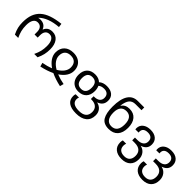

<svg xmlns="http://www.w3.org/2000/svg" viewBox="211 -2091 3651 3651"><g transform="rotate(45 2037.0 -265.0)"><path d="M56 -268Q56 -393 88.5 -479Q121 -565 188 -625Q315 -740 601 -770L611 -694Q477 -684 374.5 -645Q272 -606 211 -543V-539Q235 -546 262 -546Q383 -546 423 -443H428Q450 -497 489.5 -521.5Q529 -546 589 -546Q685 -546 739.5 -474Q794 -402 794 -276Q794 -201 779 -136.5Q764 -72 730 0H640Q675 -73 690.5 -137Q706 -201 706 -277Q706 -371 674 -422Q642 -473 583 -473Q527 -473 497 -436Q467 -399 467 -332V-266H383V-332Q383 -400 352.5 -436.5Q322 -473 265 -473Q208 -473 176 -423Q144 -373 144 -277Q144 -200 160 -135Q176 -70 210 0H120Q85 -73 70.5 -134.5Q56 -196 56 -268Z M870 10Q976 -8 1073 -47Q991 -103 948 -169.5Q905 -236 905 -309Q905 -418 972 -481.5Q1039 -545 1155 -545Q1231 -545 1287.5 -516Q1344 -487 1374.5 -434Q1405 -381 1405 -309Q1405 -235 1362 -168.5Q1319 -102 1237 -47Q1332 -9 1440 10L1419 87Q1267 54 1155 0Q1039 56 891 87ZM1315 -309Q1315 -388 1274 -429.5Q1233 -471 1155 -471Q1077 -471 1036 -429.5Q995 -388 995 -309Q995 -247 1035.5 -190Q1076 -133 1155 -87Q1234 -134 1274.5 -190.5Q1315 -247 1315 -309Z M1729 43Q1729 9 1739 -15H1829Q1817 9 1817 41Q1817 103 1865 134.5Q1913 166 2005 166Q2202 166 2202 1Q2202 -74 2155.5 -115Q2109 -156 2022 -156H2008V-230H2022Q2095 -230 2135.5 -262Q2176 -294 2176 -353Q2176 -411 2143.5 -442Q2111 -473 2050 -473Q1974 -473 1932 -434Q1956 -380 1956 -317Q1956 -208 1897.5 -147Q1839 -86 1735 -86Q1669 -86 1619 -114.5Q1569 -143 1542 -195Q1515 -247 1515 -317Q1515 -425 1573.5 -485.5Q1632 -546 1738 -546Q1833 -546 1891 -491Q1952 -546 2051 -546Q2152 -546 2208 -498.5Q2264 -451 2264 -365Q2264 -238 2137 -195Q2213 -176 2253 -125.5Q2293 -75 2293 -1Q2293 115 2217 177.5Q2141 240 2000 240Q1867 240 1798 189.5Q1729 139 1729 43ZM1868 -317Q1868 -472 1736 -472Q1606 -472 1606 -317Q1606 -238 1639 -198.5Q1672 -159 1737 -159Q1801 -159 1834.5 -198.5Q1868 -238 1868 -317Z M2401 -344Q2401 -550 2468 -655Q2535 -760 2665 -760H2839V-686H2677Q2596 -686 2552.5 -634.5Q2509 -583 2493 -465H2498Q2528 -507 2567.5 -526Q2607 -545 2663 -545Q2774 -545 2835.5 -472Q2897 -399 2897 -268Q2897 -133 2832 -61.5Q2767 10 2647 10Q2511 10 2456 -79Q2401 -168 2401 -344ZM2806 -269Q2806 -369 2766.5 -420.5Q2727 -472 2650 -472Q2573 -472 2532.5 -422.5Q2492 -373 2492 -278Q2492 -173 2532 -118Q2572 -63 2648 -63Q2726 -63 2766 -115Q2806 -167 2806 -269Z M2984 32Q2984 1 2994 -29H3084Q3079 -19 3075.5 -1.5Q3072 16 3072 31Q3072 98 3111.5 132Q3151 166 3224 166Q3297 166 3335.5 125Q3374 84 3374 8Q3374 -71 3327 -113.5Q3280 -156 3187 -156H3119V-230H3187Q3267 -230 3310 -264Q3353 -298 3353 -358Q3353 -415 3320.5 -444Q3288 -473 3226 -473Q3164 -473 3131.5 -446.5Q3099 -420 3099 -368Q3099 -360 3101 -346L3015 -345Q3012 -360 3012 -373Q3012 -452 3070.5 -499Q3129 -546 3227 -546Q3327 -546 3384 -497.5Q3441 -449 3441 -365Q3441 -300 3407.5 -259Q3374 -218 3307 -197Q3381 -180 3423 -125Q3465 -70 3465 8Q3465 118 3402 179Q3339 240 3224 240Q3113 240 3048.5 186Q2984 132 2984 32Z M3545 32Q3545 1 3555 -29H3645Q3640 -19 3636.5 -1.5Q3633 16 3633 31Q3633 98 3672.5 132Q3712 166 3785 166Q3858 166 3896.5 125Q3935 84 3935 8Q3935 -71 3888 -113.5Q3841 -156 3748 -156H3680V-230H3748Q3828 -230 3871 -264Q3914 -298 3914 -358Q3914 -415 3881.5 -444Q3849 -473 3787 -473Q3725 -473 3692.5 -446.5Q3660 -420 3660 -368Q3660 -360 3662 -346L3576 -345Q3573 -360 3573 -373Q3573 -452 3631.5 -499Q3690 -546 3788 -546Q3888 -546 3945 -497.5Q4002 -449 4002 -365Q4002 -300 3968.5 -259Q3935 -218 3868 -197Q3942 -180 3984 -125Q4026 -70 4026 8Q4026 118 3963 179Q3900 240 3785 240Q3674 240 3609.5 186Q3545 132 3545 32Z"/></g></svg>

Font: Noto Sans Georgian
Style: Regular
Weight: 400
Designer: Monotype Design team
Foundry: Monotype Imaging Inc.
Version: Version 1.000